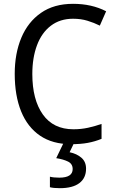

<svg xmlns="http://www.w3.org/2000/svg" viewBox="-20 -795 604 1004"><path d="M362 -697Q294 -697 246 -660.5Q198 -624 173.5 -558.5Q149 -493 149 -408Q149 -274 204 -196.5Q259 -119 364 -119Q404 -119 440.5 -127Q477 -135 511 -147V-69Q477 -55 439.5 -48Q402 -41 352 -41Q255 -41 189.5 -85.5Q124 -130 90.5 -212.5Q57 -295 57 -409Q57 -515 91.5 -597.5Q126 -680 194 -727.5Q262 -775 362 -775Q460 -775 535 -736L502 -661Q472 -676 437.5 -686.5Q403 -697 362 -697ZM430 87Q430 136 395 162.5Q360 189 293 189Q259 189 241 184V129Q260 134 290 134Q360 134 360 89Q360 62 336 50Q312 38 274 32L314 -51H369L344 1Q382 9 406 30Q430 51 430 87Z"/></svg>

Font: Noto Sans Tamil UI SemiCondensed
Style: Regular
Weight: 400
Width: 4
Designer: Jelle Bosma - Monotype Design Team
Foundry: Monotype Imaging Inc.
Version: Version 2.004; ttfautohint (v1.8.4.7-5d5b)